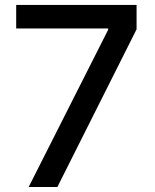

<svg xmlns="http://www.w3.org/2000/svg" viewBox="-20 -747 619 767"><path d="M94.5 0 411.9 -627.8V-633.2H44.7V-727.3H525.6V-630L209.2 0Z"/></svg>

Font: Inter UI Medium
Style: Regular
Weight: 500
Designer: Rasmus Andersson
Foundry: rsms
Version: 3.2;8d6f07862